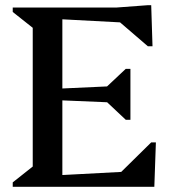

<svg xmlns="http://www.w3.org/2000/svg" viewBox="-20 -719 663 739"><path d="M29 0V-17L106 -78V-612L29 -673V-690H220V0ZM195 0V-44L535 -62V0ZM431 0V-42L562 -171H580L574 0ZM450 -323 188 -334V-377L450 -389ZM464 -258 380 -337V-375L464 -454H482V-258ZM535 -628 195 -646V-690H535ZM549 -541 428 -645V-690L549 -699H562L567 -541Z"/></svg>

Font: Platypi Light
Style: Regular
Weight: 400
Version: Version 1.200